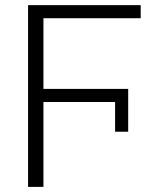

<svg xmlns="http://www.w3.org/2000/svg" viewBox="-20 -731 602 751"><path d="M481.4 -215.8H430.2V-332H149.9V0H89.8V-710.9H530.3V-659.7H149.9V-383.3H481.4Z"/></svg>

Font: Roboto Light
Style: Regular
Weight: 300
Designer: Google
Version: Version 2.134; 2016; ttfautohint (v1.6)